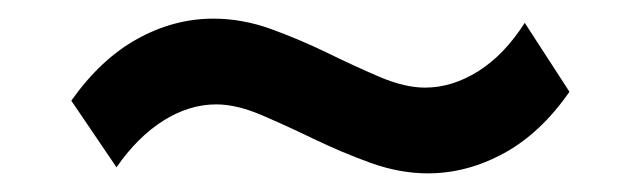

<svg xmlns="http://www.w3.org/2000/svg" viewBox="-20 -436 688 206"><path d="M439 -250Q409 -250 377.8 -261.2Q346.5 -272.5 316.5 -287Q286.5 -301.5 260 -312.8Q233.5 -324 212 -324Q183 -324 155.2 -306.5Q127.5 -289 105 -256.5L56.5 -328Q88 -372.5 127.2 -394.2Q166.5 -416 209 -416Q240 -416 271 -404.8Q302 -393.5 331.8 -379Q361.5 -364.5 388 -353.2Q414.5 -342 436 -342Q465 -342 493 -359.5Q521 -377 543 -411.5L591 -337.5Q560 -293 520.5 -271.5Q481 -250 439 -250Z"/></svg>

Font: Geologica Thin Roman Medium
Style: Regular
Weight: 500
Version: Version 1.010;gftools[0.9.28]